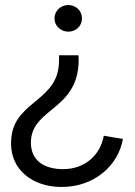

<svg xmlns="http://www.w3.org/2000/svg" viewBox="-20 -546 537 764"><path d="M252 -420C282 -420 306 -443 306 -471V-474C306 -503 282 -526 252 -526C222 -526 197 -503 197 -474V-471C197 -443 222 -420 252 -420ZM225 198C356 198 451 112 469 7L393 -6C380 68 321 127 231 127C157 127 103 94 103 22C103 -40 140 -72 184 -108C236 -150 293 -198 293 -308C293 -315 293 -321 292 -326H215V-309C215 -227 179 -190 119 -141C60 -93 24 -55 24 26C24 130 110 198 225 198Z"/></svg>

Font: Fixel Text Regular
Style: Regular
Weight: 400
Width: 4
Designer: AlfaBravo + MacPaw
Foundry: Kyrylo Tkachov, Marchela Mozhyna, Serhii Makarenko, Maria Weinstein, Zakhar Kryvoshyya
Version: Version 1.211